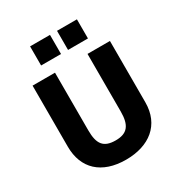

<svg xmlns="http://www.w3.org/2000/svg" viewBox="-216 -1094 1177 1253"><g transform="rotate(-30 372.5 -467.0)"><path d="M195 -800H345V-944H195ZM398 -800H548V-944H398ZM369 10C544 10 664 -82 664 -252V-714H495V-280C495 -177 461 -133 373 -133C282 -133 250 -176 250 -279V-714H81V-254C81 -89 186 10 369 10Z"/></g></svg>

Font: Kathrein 85 Heavy
Style: Regular
Weight: 900
Designer: Lazydogs Typefoundry, based on Open Sans by Ascender Corporation
Foundry: Lazydogs Typefoundry
Version: Version 1.003;PS 001.003;hotconv 1.0.88;makeotf.lib2.5.64775